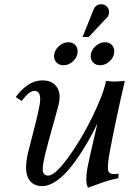

<svg xmlns="http://www.w3.org/2000/svg" viewBox="-20 -866 623 896"><path d="M394 -693.4H365.2L417.5 -823.2Q420.4 -830.6 425.8 -835.9Q436 -846.2 451.7 -846.2Q467.8 -846.2 478.3 -835.9Q488.8 -825.7 488.8 -810.1Q488.8 -793.9 480.5 -785.6ZM176.8 2.4Q140.6 2.4 121.1 -20.5Q101.6 -43.5 101.6 -83.5Q101.6 -113.3 110.8 -153.3Q116.7 -178.2 133.5 -242.4Q150.4 -306.6 158.9 -345.5Q167.5 -384.3 167.5 -404.3Q167.5 -441.9 140.6 -441.9Q116.2 -441.9 81.1 -395L53.7 -412.6Q74.7 -444.3 107.4 -467.5Q140.1 -490.7 178.2 -490.7Q217.8 -490.7 238 -468.8Q258.3 -446.8 258.3 -416Q258.3 -397 253.9 -379.4Q246.1 -347.7 225.8 -276.6Q205.6 -205.6 192.4 -152.6Q179.2 -99.6 179.2 -74.2Q179.2 -60.5 186.3 -53.5Q193.4 -46.4 204.6 -46.4Q236.3 -46.4 297.4 -129.9Q358.4 -213.4 410.4 -319.3Q462.4 -425.3 474.6 -488.3Q500.5 -485.4 518.1 -485.4L562.5 -488.3Q518.1 -297.4 491.2 -152.3Q483.4 -109.4 483.4 -80.6Q483.4 -53.7 510.3 -53.7Q524.4 -53.7 533.2 -55.7L532.2 -34.2Q507.8 -29.8 485.6 -23.2Q463.4 -16.6 433.3 -5.4Q403.3 5.9 391.1 9.8Q382.8 -2 382.8 -29.3Q382.8 -58.6 391.6 -100.1Q398.9 -136.2 415.3 -206.1Q431.6 -275.9 434.6 -290Q407.2 -232.9 377.4 -183.6Q347.7 -134.3 314.2 -91.1Q280.8 -47.9 244.9 -22.7Q209 2.4 176.8 2.4ZM299.3 -668.9Q318.4 -668.9 330.3 -657Q342.3 -645 342.3 -626.5Q342.3 -600.6 322 -581.1Q301.8 -561.5 276.4 -561.5Q256.8 -561.5 244.6 -573.5Q232.4 -585.4 232.4 -604Q232.4 -629.4 253.2 -649.2Q273.9 -668.9 299.3 -668.9ZM470.2 -668.9Q489.3 -668.9 501.2 -657Q513.2 -645 513.2 -626.5Q513.2 -600.6 492.9 -581.1Q472.7 -561.5 447.3 -561.5Q427.7 -561.5 415.5 -573.5Q403.3 -585.4 403.3 -604Q403.3 -629.4 424.1 -649.2Q444.8 -668.9 470.2 -668.9Z"/></svg>

Font: Flanker
Style: Italic
Weight: 400
Italic angle: -12°
Designer: Flanker
Version: Version 2.027